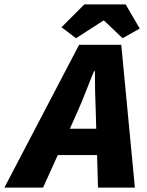

<svg xmlns="http://www.w3.org/2000/svg" viewBox="-86 -854 668 874"><path d="M260 -680 194 -730 298 -834H486L550 -724L472 -680L388 -760H384ZM266 -344 232 -268H352L350 -344Q348 -391 347 -435.5Q346 -480 346 -530H342Q322 -482 304.5 -436.5Q287 -391 266 -344ZM-66 0 274 -650H466L528 0H360L356 -148H177L110 0Z"/></svg>

Font: TypoPRO Source Sans Pro
Style: Italic
Weight: 900
Italic angle: -11°
Designer: Paul D. Hunt
Foundry: Adobe Systems Incorporated
Version: Version 1.075;PS 2.000;hotconv 1.0.86;makeotf.lib2.5.63406